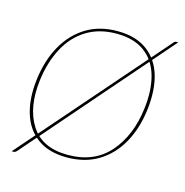

<svg xmlns="http://www.w3.org/2000/svg" viewBox="-87 -598 690 716"><g transform="rotate(15 257.5 -239.5)"><path d="M20 37 498 -511Q499 -513 502 -514.5Q505 -516 507 -516H515L39 31Q36 34 33.5 35.5Q31 37 27 37ZM286 -498Q356 -498 400 -466Q444 -434 461 -377.5Q478 -321 469 -245Q460 -170 428.5 -113.5Q397 -57 345.5 -25.5Q294 6 224 6Q155 6 111 -25.5Q67 -57 49.5 -114Q32 -171 41 -245Q50 -320 81.5 -377Q113 -434 164.5 -466Q216 -498 286 -498ZM225 -4Q327 -4 385.5 -71Q444 -138 457 -245Q466 -317 450.5 -372Q435 -427 393.5 -457.5Q352 -488 285 -488Q218 -488 169 -457.5Q120 -427 91 -372Q62 -317 53 -245Q40 -138 83 -71Q126 -4 225 -4Z"/></g></svg>

Font: Aleo Thin
Style: Italic
Weight: 250
Italic angle: -7°
Designer: Alessio Laiso
Foundry: Alessio Laiso
Version: Version 2.001;gftools[0.9.29]